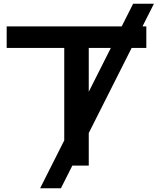

<svg xmlns="http://www.w3.org/2000/svg" viewBox="-20 -892 849 1034"><path d="M697 -872H809L308 122H196ZM326 -689H458V0H326ZM16 -750H768V-634H16Z"/></svg>

Font: Bounded
Style: Regular
Weight: 400
Designer: Vlad Churkin
Version: Version 1.0